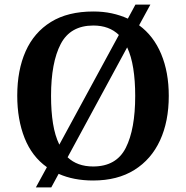

<svg xmlns="http://www.w3.org/2000/svg" viewBox="-20 -775 810 835"><path d="M184 -48Q119 -94 87 -174.5Q55 -255 55 -359Q55 -470 91.5 -552Q128 -634 201.5 -679.5Q275 -725 386 -725Q429 -725 466 -717Q503 -709 536 -694L569 -755H634L585 -665Q648 -619 681 -540Q714 -461 714 -358Q714 -247 676 -164.5Q638 -82 564.5 -36Q491 10 385 10Q300 10 235 -19L203 40H136ZM497 -623Q455 -664 386 -664Q286 -664 244 -583.5Q202 -503 202 -358Q202 -291 210.5 -238Q219 -185 238 -146ZM385 -51Q486 -51 527 -132Q568 -213 568 -358Q568 -424 559.5 -477.5Q551 -531 533 -569L274 -91Q316 -51 385 -51Z"/></svg>

Font: Noto Serif Thai SemiBold
Style: Regular
Weight: 600
Designer: Monotype Design Team
Foundry: Monotype Imaging Inc.
Version: Version 2.001; ttfautohint (v1.8.4.7-5d5b)